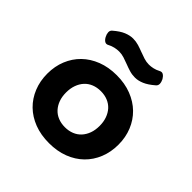

<svg xmlns="http://www.w3.org/2000/svg" viewBox="-173 -790 945 945"><g transform="rotate(45 300.0 -317.5)"><path d="M299.8 10.7Q243.2 10.7 197.5 -6.8Q151.9 -24.4 119.6 -55.9Q87.4 -87.4 69.8 -130.9Q52.2 -174.3 52.2 -225.6Q52.2 -276.9 69.8 -320.1Q87.4 -363.3 119.6 -394.8Q151.9 -426.3 197.5 -444.1Q243.2 -461.9 299.8 -461.9Q356.4 -461.9 402.1 -444.1Q447.8 -426.3 480 -394.8Q512.2 -363.3 529.8 -320.1Q547.4 -276.9 547.4 -225.6Q547.4 -174.3 529.8 -130.9Q512.2 -87.4 480 -55.9Q447.8 -24.4 402.1 -6.8Q356.4 10.7 299.8 10.7ZM299.8 -351.1Q273.4 -351.1 251.7 -342.3Q230 -333.5 214.8 -316.9Q199.7 -300.3 191.4 -277.1Q183.1 -253.9 183.1 -225.6Q183.1 -196.8 191.4 -173.8Q199.7 -150.9 214.8 -134.3Q230 -117.7 251.7 -108.9Q273.4 -100.1 299.8 -100.1Q326.2 -100.1 347.9 -108.9Q369.6 -117.7 384.8 -134.3Q399.9 -150.9 408.2 -173.8Q416.5 -196.8 416.5 -225.6Q416.5 -253.9 408.2 -277.1Q399.9 -300.3 384.8 -316.9Q369.6 -333.5 347.9 -342.3Q326.2 -351.1 299.8 -351.1ZM374.5 -610.4Q387.7 -610.4 403.1 -613.8Q418.5 -617.2 434.1 -625.5Q445.3 -631.8 454.8 -626.2Q464.4 -620.6 472.2 -607.4Q479 -594.2 479.5 -582Q480 -569.8 470.2 -562Q441.4 -537.1 417.2 -526.9Q393.1 -516.6 371.1 -516.6Q350.6 -516.6 332 -522.2Q313.5 -527.8 295.9 -534.7Q278.3 -541.5 261 -547.1Q243.7 -552.7 225.6 -552.7Q211.4 -552.7 196 -549.3Q180.7 -545.9 165 -537.6Q154.3 -531.7 144.8 -537.1Q135.3 -542.5 127.9 -556.2Q121.1 -568.8 120.4 -581.1Q119.6 -593.3 128.9 -601.1Q158.2 -626.5 182.6 -636.5Q207 -646.5 229 -646.5Q249 -646.5 267.6 -640.9Q286.1 -635.3 303.7 -628.4Q321.3 -621.6 338.9 -616Q356.4 -610.4 374.5 -610.4Z"/></g></svg>

Font: Courier Prime
Style: Bold
Weight: 700
Monospace: yes
Designer: Alan Dague-Greene
Foundry: Quote-Unquote Apps
Version: Version 1.202